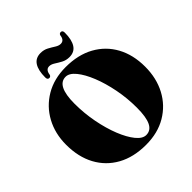

<svg xmlns="http://www.w3.org/2000/svg" viewBox="-238 -1069 1254 1254"><g transform="rotate(-45 388.5 -442.0)"><path d="M382.5 -715.5Q496.5 -715.5 579.2 -669.8Q662 -624 706.8 -541.8Q751.5 -459.5 751.5 -350Q751.5 -244.5 707.8 -162Q664 -79.5 583.8 -32Q503.5 15.5 394.5 15.5Q280.5 15.5 197.8 -30.2Q115 -76 70.2 -159Q25.5 -242 25.5 -354.5Q25.5 -457.5 69.8 -539Q114 -620.5 194.2 -668Q274.5 -715.5 382.5 -715.5ZM524 -199Q524 -287 507.5 -371Q491 -455 463.8 -522.8Q436.5 -590.5 403.5 -630.8Q370.5 -671 337 -671Q254 -671 254 -505.5Q254 -416.5 270.5 -331.5Q287 -246.5 314.2 -178.2Q341.5 -110 374.5 -69.5Q407.5 -29 441 -29Q483.5 -29 503.8 -70.8Q524 -112.5 524 -199ZM446.5 -743.5Q416 -743.5 392 -756.5Q368 -769.5 348 -782.5Q328 -795.5 310 -795.5Q278.5 -795.5 273 -752.5Q268.5 -740 256.5 -740Q240 -740 240 -762Q240 -827.5 262.5 -862Q285 -896.5 331 -896.5Q361.5 -896.5 385.5 -883.5Q409.5 -870.5 429.2 -857.8Q449 -845 467 -845Q499.5 -845 504.5 -887.5Q508.5 -900 521 -900Q537.5 -900 537.5 -878.5Q537.5 -813 515 -778.2Q492.5 -743.5 446.5 -743.5Z"/></g></svg>

Font: Fraunces 72pt Black
Style: Regular
Weight: 900
Version: Version 1.000;[0bf87f6ff]